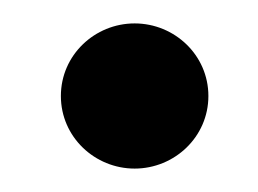

<svg xmlns="http://www.w3.org/2000/svg" viewBox="-20 -113 220 164"><path d="M32 -31C32 4 61 31 95 31C129 31 158 4 158 -31C158 -66 129 -93 95 -93C61 -93 32 -66 32 -31Z"/></svg>

Font: Charger Sport
Style: BdExt
Weight: 700
Designer: Jasper
Foundry: Cannot Into Space Fonts
Version: Version 1.1